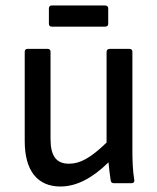

<svg xmlns="http://www.w3.org/2000/svg" viewBox="-20 -667 572 699"><path d="M168 -570H363C370 -570 374 -574 374 -580V-636C374 -643 370 -647 363 -647H168C162 -647 158 -643 158 -636V-580C158 -574 162 -570 168 -570ZM200 12C259 12 317 -19 375 -76C377 -53 380 -30 383 -10C384 -3 388 0 395 0H458C466 0 470 -4 469 -11C463 -46 462 -86 462 -123V-479C462 -485 458 -489 452 -489H379C373 -489 368 -485 368 -479V-148C310 -92 272 -71 231 -71C185 -71 164 -99 164 -161V-479C164 -485 160 -489 154 -489H80C74 -489 70 -485 70 -479V-153C70 -46 116 12 200 12Z"/></svg>

Font: Sofia Sans Cond SemiBold
Style: Regular
Weight: 600
Width: 3
Designer: Botio Nikoltchev, Ani Petrova
Foundry: lettersoup
Version: Version 4.100